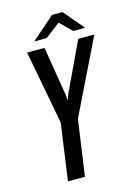

<svg xmlns="http://www.w3.org/2000/svg" viewBox="-112 -782 590 841"><g transform="rotate(-15 183.5 -361.0)"><path d="M89 0 125 -257 62 -591H141L178 -366L179 -341L188 -366L294 -591H367L202 -253L166 0ZM105 -630 210 -722H258L336 -630H282L229 -682L161 -630Z"/></g></svg>

Font: Alumni Sans Thin Medium
Style: Italic
Weight: 500
Italic angle: -8°
Version: Version 1.016